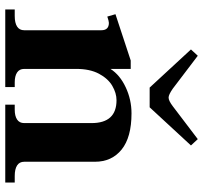

<svg xmlns="http://www.w3.org/2000/svg" viewBox="-41 -731 772 730"><g transform="rotate(90 345.0 -366.0)"><path d="M313 -549 168 -706 192 -732 317 -637Q340 -621 351 -621Q363 -621 384 -637L509 -732L533 -706L388 -549ZM674 -36V0H378V-36H397Q421 -36 434.5 -45Q448 -54 448 -72V-328Q448 -423 361 -423Q334 -423 306.5 -407Q279 -391 260.5 -356.5Q242 -322 242 -270V-72Q242 -54 255.5 -45Q269 -36 293 -36H311V0H16V-36H41Q67 -36 81 -45Q95 -54 95 -72V-365Q95 -394 67 -394Q61 -394 43 -388L34 -419L210 -477H242V-400Q265 -436 312 -458Q359 -480 411 -480Q502 -480 548.5 -442.5Q595 -405 595 -341V-72Q595 -54 609 -45Q623 -36 649 -36Z"/></g></svg>

Font: Taviraj SemiBold
Style: Regular
Weight: 600
Designer: Katatrad Team
Foundry: CadsonDemak
Version: Version 1.001